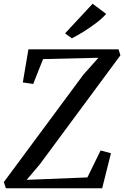

<svg xmlns="http://www.w3.org/2000/svg" viewBox="-30 -1007 664 1027"><path d="M1.5 0 -9.5 -33 415.5 -607 496.5 -698 200.5 -691 147.5 -558 92 -566 122 -743H604L614 -711L182.5 -127.5L112.5 -45L437.5 -58L508 -202L563.5 -187.5L516.5 0ZM354.5 -802 318 -828.5 465.5 -987 538 -932.5Q515.5 -907.5 482.8 -882.8Q450 -858 416 -837Q382 -816 354.5 -802Z"/></svg>

Font: Merriweather 48pt
Style: Italic
Weight: 400
Italic angle: -7.8°
Version: Version 2.101